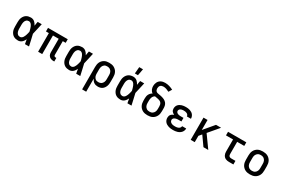

<svg xmlns="http://www.w3.org/2000/svg" viewBox="132 -2217 5736 3895"><g transform="rotate(30 3000.0 -270.0)"><path d="M267 8Q239 8 212 2Q185 -4 161.5 -18.5Q138 -33 121 -55Q104 -77 93.5 -102.5Q83 -128 79.5 -155.5Q76 -183 76 -210V-310Q76 -337 79.5 -364.5Q83 -392 93.5 -417.5Q104 -443 121 -465Q138 -487 161.5 -501.5Q185 -516 212 -522Q239 -528 267 -528Q290 -528 313 -520Q336 -512 354 -496.5Q372 -481 385.5 -461.5Q399 -442 410 -421Q414 -446 418 -470.5Q422 -495 427 -520H522Q507 -456 493.5 -391.5Q480 -327 464 -263Q480 -198 494.5 -132Q509 -66 524 0H429Q424 -26 419.5 -52Q415 -78 411 -103Q400 -82 386.5 -61.5Q373 -41 355 -25Q337 -9 314 -0.5Q291 8 267 8ZM267 -76Q286 -76 303 -87.5Q320 -99 331 -115.5Q342 -132 349.5 -150Q357 -168 363 -187Q369 -206 373.5 -225Q378 -244 382 -263Q378 -282 373 -300.5Q368 -319 362 -337.5Q356 -356 348.5 -373.5Q341 -391 330 -406.5Q319 -422 302.5 -433Q286 -444 267 -444Q251 -444 236 -439Q221 -434 209.5 -423.5Q198 -413 190.5 -399.5Q183 -386 179 -371Q175 -356 173 -340.5Q171 -325 171 -310V-210Q171 -195 173 -179.5Q175 -164 179 -149Q183 -134 190.5 -120.5Q198 -107 209.5 -96.5Q221 -86 236 -81Q251 -76 267 -76Z M1102 8Q1085 8 1067.5 5.5Q1050 3 1034 -4Q1018 -11 1005 -22.5Q992 -34 983 -49Q974 -64 970.5 -81Q967 -98 967 -115V-436H833V0H737V-436H669V-520H1131V-436H1063V-115Q1063 -108 1065 -100Q1067 -92 1073 -86.5Q1079 -81 1086.5 -78.5Q1094 -76 1102 -76H1120V8Z M1467 8Q1439 8 1412 2Q1385 -4 1361.5 -18.5Q1338 -33 1321 -55Q1304 -77 1293.5 -102.5Q1283 -128 1279.5 -155.5Q1276 -183 1276 -210V-310Q1276 -337 1279.5 -364.5Q1283 -392 1293.5 -417.5Q1304 -443 1321 -465Q1338 -487 1361.5 -501.5Q1385 -516 1412 -522Q1439 -528 1467 -528Q1490 -528 1513 -520Q1536 -512 1554 -496.5Q1572 -481 1585.5 -461.5Q1599 -442 1610 -421Q1614 -446 1618 -470.5Q1622 -495 1627 -520H1722Q1707 -456 1693.5 -391.5Q1680 -327 1664 -263Q1680 -198 1694.5 -132Q1709 -66 1724 0H1629Q1624 -26 1619.5 -52Q1615 -78 1611 -103Q1600 -82 1586.5 -61.5Q1573 -41 1555 -25Q1537 -9 1514 -0.5Q1491 8 1467 8ZM1467 -76Q1486 -76 1503 -87.5Q1520 -99 1531 -115.5Q1542 -132 1549.5 -150Q1557 -168 1563 -187Q1569 -206 1573.5 -225Q1578 -244 1582 -263Q1578 -282 1573 -300.5Q1568 -319 1562 -337.5Q1556 -356 1548.5 -373.5Q1541 -391 1530 -406.5Q1519 -422 1502.5 -433Q1486 -444 1467 -444Q1451 -444 1436 -439Q1421 -434 1409.5 -423.5Q1398 -413 1390.5 -399.5Q1383 -386 1379 -371Q1375 -356 1373 -340.5Q1371 -325 1371 -310V-210Q1371 -195 1373 -179.5Q1375 -164 1379 -149Q1383 -134 1390.5 -120.5Q1398 -107 1409.5 -96.5Q1421 -86 1436 -81Q1451 -76 1467 -76Z M1892 215V-310Q1892 -339 1896.5 -367.5Q1901 -396 1913 -422Q1925 -448 1945 -469Q1965 -490 1990 -504Q2015 -518 2043.5 -523Q2072 -528 2101 -528Q2130 -528 2159 -523Q2188 -518 2213.5 -504.5Q2239 -491 2260 -470Q2281 -449 2293.5 -423Q2306 -397 2311 -368Q2316 -339 2316 -310V-210Q2316 -183 2313 -156.5Q2310 -130 2301 -105.5Q2292 -81 2276.5 -58.5Q2261 -36 2239 -20.5Q2217 -5 2191 1.5Q2165 8 2139 8Q2114 8 2090.5 2.5Q2067 -3 2047 -16.5Q2027 -30 2012 -49.5Q1997 -69 1987 -91V215ZM2101 -76Q2118 -76 2135 -79.5Q2152 -83 2166.5 -92Q2181 -101 2191.5 -114.5Q2202 -128 2209 -143.5Q2216 -159 2218.5 -176Q2221 -193 2221 -210V-310Q2221 -327 2218.5 -344Q2216 -361 2209.5 -376.5Q2203 -392 2192 -405.5Q2181 -419 2166.5 -428Q2152 -437 2135 -440.5Q2118 -444 2101 -444Q2084 -444 2067.5 -440.5Q2051 -437 2037.5 -427.5Q2024 -418 2014 -404.5Q2004 -391 1998 -375.5Q1992 -360 1989.5 -343.5Q1987 -327 1987 -310V-210Q1987 -193 1989.5 -176.5Q1992 -160 1998 -144.5Q2004 -129 2014 -115.5Q2024 -102 2037.5 -92.5Q2051 -83 2067.5 -79.5Q2084 -76 2101 -76Z M2667 8Q2639 8 2612 2Q2585 -4 2561.5 -18.5Q2538 -33 2521 -55Q2504 -77 2493.5 -102.5Q2483 -128 2479.5 -155.5Q2476 -183 2476 -210V-310Q2476 -337 2479.5 -364.5Q2483 -392 2493.5 -417.5Q2504 -443 2521 -465Q2538 -487 2561.5 -501.5Q2585 -516 2612 -522Q2639 -528 2667 -528Q2690 -528 2713 -520Q2736 -512 2754 -496.5Q2772 -481 2785.5 -461.5Q2799 -442 2810 -421Q2814 -446 2818 -470.5Q2822 -495 2827 -520H2922Q2907 -456 2893.5 -391.5Q2880 -327 2864 -263Q2880 -198 2894.5 -132Q2909 -66 2924 0H2829Q2824 -26 2819.5 -52Q2815 -78 2811 -103Q2800 -82 2786.5 -61.5Q2773 -41 2755 -25Q2737 -9 2714 -0.5Q2691 8 2667 8ZM2667 -76Q2686 -76 2703 -87.5Q2720 -99 2731 -115.5Q2742 -132 2749.5 -150Q2757 -168 2763 -187Q2769 -206 2773.5 -225Q2778 -244 2782 -263Q2778 -282 2773 -300.5Q2768 -319 2762 -337.5Q2756 -356 2748.5 -373.5Q2741 -391 2730 -406.5Q2719 -422 2702.5 -433Q2686 -444 2667 -444Q2651 -444 2636 -439Q2621 -434 2609.5 -423.5Q2598 -413 2590.5 -399.5Q2583 -386 2579 -371Q2575 -356 2573 -340.5Q2571 -325 2571 -310V-210Q2571 -195 2573 -179.5Q2575 -164 2579 -149Q2583 -134 2590.5 -120.5Q2598 -107 2609.5 -96.5Q2621 -86 2636 -81Q2651 -76 2667 -76ZM2657 -600 2670 -755H2758L2729 -600Z M3300 8Q3271 8 3242 3Q3213 -2 3187 -15.5Q3161 -29 3140.5 -50Q3120 -71 3107 -97Q3094 -123 3089 -152Q3084 -181 3084 -210V-266Q3084 -290 3088.5 -314Q3093 -338 3104.5 -359.5Q3116 -381 3133.5 -398.5Q3151 -416 3172 -427Q3155 -438 3142 -453.5Q3129 -469 3121 -487Q3113 -505 3109 -525Q3105 -545 3105 -565Q3105 -589 3110.5 -612.5Q3116 -636 3127 -657.5Q3138 -679 3155.5 -696Q3173 -713 3194.5 -723.5Q3216 -734 3240 -738.5Q3264 -743 3288 -743Q3337 -743 3385 -729Q3433 -715 3477 -692L3432 -618Q3400 -635 3365.5 -647Q3331 -659 3295 -659Q3276 -659 3257.5 -653.5Q3239 -648 3226 -635Q3213 -622 3207 -603.5Q3201 -585 3201 -566Q3201 -549 3206.5 -531.5Q3212 -514 3224.5 -502Q3237 -490 3254.5 -485Q3272 -480 3289 -477.5Q3306 -475 3323.5 -472Q3341 -469 3358 -464.5Q3375 -460 3392 -454.5Q3409 -449 3424.5 -441Q3440 -433 3454 -422.5Q3468 -412 3479.5 -398.5Q3491 -385 3498.5 -369Q3506 -353 3510 -336Q3514 -319 3515 -301.5Q3516 -284 3516 -266V-210Q3516 -181 3511 -152Q3506 -123 3493 -97Q3480 -71 3459.5 -50Q3439 -29 3413 -15.5Q3387 -2 3358 3Q3329 8 3300 8ZM3300 -76Q3317 -76 3334 -79.5Q3351 -83 3365.5 -92Q3380 -101 3391 -114Q3402 -127 3409 -143Q3416 -159 3418.5 -176Q3421 -193 3421 -210V-266Q3421 -287 3416.5 -308Q3412 -329 3399 -346Q3386 -363 3366.5 -372.5Q3347 -382 3326.5 -386.5Q3306 -391 3285 -394.5Q3264 -398 3244 -402Q3226 -393 3213 -377.5Q3200 -362 3192.5 -343.5Q3185 -325 3182 -305.5Q3179 -286 3179 -266V-210Q3179 -193 3181.5 -176Q3184 -159 3191 -143Q3198 -127 3209 -114Q3220 -101 3234.5 -92Q3249 -83 3266 -79.5Q3283 -76 3300 -76Z M3898 8Q3872 8 3846.5 5.5Q3821 3 3796.5 -4.5Q3772 -12 3749 -25Q3726 -38 3709.5 -57.5Q3693 -77 3684.5 -101.5Q3676 -126 3676 -152Q3676 -172 3681.5 -192Q3687 -212 3700.5 -227.5Q3714 -243 3731 -253.5Q3748 -264 3767 -272Q3751 -278 3736.5 -288.5Q3722 -299 3711.5 -312.5Q3701 -326 3696.5 -343.5Q3692 -361 3692 -378Q3692 -402 3699.5 -425Q3707 -448 3722.5 -466Q3738 -484 3759 -496.5Q3780 -509 3803 -516Q3826 -523 3849.5 -525.5Q3873 -528 3897 -528Q3921 -528 3945 -525.5Q3969 -523 3992 -515Q4015 -507 4035.5 -494.5Q4056 -482 4071 -463Q4086 -444 4094 -421Q4102 -398 4102 -374V-372H4007V-373Q4007 -391 3995.5 -406.5Q3984 -422 3968 -430Q3952 -438 3934 -441Q3916 -444 3897 -444Q3885 -444 3873 -443Q3861 -442 3849.5 -439.5Q3838 -437 3827 -432Q3816 -427 3807 -419Q3798 -411 3792.5 -400Q3787 -389 3787 -377Q3787 -365 3792.5 -354Q3798 -343 3807.5 -335.5Q3817 -328 3828.5 -323.5Q3840 -319 3852 -316.5Q3864 -314 3876 -313Q3888 -312 3900 -312H3962V-228H3900Q3886 -228 3872 -227Q3858 -226 3844.5 -223.5Q3831 -221 3818 -215.5Q3805 -210 3794 -201.5Q3783 -193 3777 -180Q3771 -167 3771 -153Q3771 -140 3777 -127Q3783 -114 3793.5 -105Q3804 -96 3816.5 -90Q3829 -84 3842.5 -81Q3856 -78 3870 -77Q3884 -76 3898 -76Q3911 -76 3924.5 -77Q3938 -78 3951.5 -81.5Q3965 -85 3977.5 -90.5Q3990 -96 4000 -105Q4010 -114 4016 -127Q4022 -140 4023 -153H4118Q4118 -127 4109 -102.5Q4100 -78 4083.5 -59Q4067 -40 4045 -26.5Q4023 -13 3998.5 -5.5Q3974 2 3948.5 5Q3923 8 3898 8Z M4311 0V-520H4406V-285L4604 -520H4723L4521 -282L4723 0H4610L4460 -212L4406 -148V0Z M5207 0Q5186 0 5165.5 -3.5Q5145 -7 5126 -16Q5107 -25 5092.5 -40Q5078 -55 5068.5 -74Q5059 -93 5055.5 -113.5Q5052 -134 5052 -155V-436H4886V-520H5314V-436H5148V-155Q5148 -142 5150.5 -128.5Q5153 -115 5161 -104.5Q5169 -94 5181.5 -89Q5194 -84 5207 -84H5311V0Z M5700 8Q5671 8 5642 3Q5613 -2 5587 -15.5Q5561 -29 5540.5 -50Q5520 -71 5507 -97Q5494 -123 5489 -152Q5484 -181 5484 -210V-310Q5484 -339 5489 -368Q5494 -397 5507 -423Q5520 -449 5540.5 -470Q5561 -491 5587 -504.5Q5613 -518 5642 -523Q5671 -528 5700 -528Q5729 -528 5758 -523Q5787 -518 5813 -504.5Q5839 -491 5859.5 -470Q5880 -449 5893 -423Q5906 -397 5911 -368Q5916 -339 5916 -310V-210Q5916 -181 5911 -152Q5906 -123 5893 -97Q5880 -71 5859.5 -50Q5839 -29 5813 -15.5Q5787 -2 5758 3Q5729 8 5700 8ZM5700 -76Q5717 -76 5734 -79.5Q5751 -83 5765.5 -92Q5780 -101 5791 -114Q5802 -127 5809 -143Q5816 -159 5818.5 -176Q5821 -193 5821 -210V-310Q5821 -327 5818.5 -344Q5816 -361 5809 -377Q5802 -393 5791 -406Q5780 -419 5765.5 -428Q5751 -437 5734 -440.5Q5717 -444 5700 -444Q5683 -444 5666 -440.5Q5649 -437 5634.5 -428Q5620 -419 5609 -406Q5598 -393 5591 -377Q5584 -361 5581.5 -344Q5579 -327 5579 -310V-210Q5579 -193 5581.5 -176Q5584 -159 5591 -143Q5598 -127 5609 -114Q5620 -101 5634.5 -92Q5649 -83 5666 -79.5Q5683 -76 5700 -76Z"/></g></svg>

Font: Iosevka Etoile Medium
Style: Regular
Weight: 500
Designer: Belleve Invis
Foundry: Belleve Invis
Version: Version 22.1.2; ttfautohint (v1.8.4)